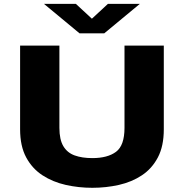

<svg xmlns="http://www.w3.org/2000/svg" viewBox="-20 -928 915 960"><path d="M441.5 11Q373 11 308.5 -3.5Q244 -18 192.5 -51.5Q141 -85 110.8 -141.2Q80.5 -197.5 80.5 -281.5V-700H277V-289Q277 -230 296.8 -197Q316.5 -164 353.5 -150.8Q390.5 -137.5 441.5 -137.5Q518 -137.5 560.2 -169Q602.5 -200.5 602.5 -289V-700H799V-281.5Q799 -197.5 769.5 -141.2Q740 -85 689.5 -51.5Q639 -18 574.8 -3.5Q510.5 11 441.5 11ZM200 -908.5H359.5L439.5 -834.5L519.5 -908.5H679L501.5 -761.5H377.5Z"/></svg>

Font: Trispace SemiExpanded ExtraBold
Style: Regular
Weight: 800
Width: 6
Designer: Tyler Finck
Foundry: Etcetera Type Company
Version: Version 1.210; ttfautohint (v1.8.3)